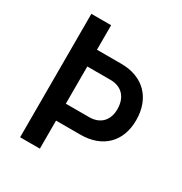

<svg xmlns="http://www.w3.org/2000/svg" viewBox="-165 -821 893 943"><g transform="rotate(30 282.0 -350.0)"><path d="M82 0H194V-159H332C457 -159 534 -235 534 -357C534 -482 457 -561 332 -561H194V-700H82ZM326 -255H194V-466H326C389 -466 427 -425 427 -358C427 -294 389 -255 326 -255Z"/></g></svg>

Font: Finlandica Medium
Style: Regular
Weight: 500
Designer: Niklas Ekholm, Juho Hiilivirta, Jaakko Suomalainen
Foundry: Helsinki Type Studio
Version: Version 2.000;Glyphs 3.2 (3202)